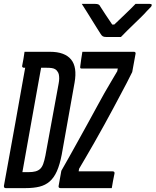

<svg xmlns="http://www.w3.org/2000/svg" viewBox="-31 -966 800 986"><path d="M590 -776Q579 -776 565 -776Q551 -776 537.5 -776Q524 -776 515 -776Q503 -776 497 -779.5Q491 -783 485 -793Q478 -804 467 -821.5Q456 -839 443 -860Q430 -881 416 -903.5Q402 -926 389 -946Q406 -946 422.5 -946Q439 -946 458 -946Q469 -946 475 -943Q481 -940 485 -931Q495 -916 512 -889.5Q529 -863 558 -821L522 -840Q539 -840 555 -840Q571 -840 587 -840L535 -820Q578 -861 610.5 -892Q643 -923 665 -946H738Q742 -946 744.5 -945Q747 -944 748 -942.5Q749 -941 748 -939Q748 -935 743.5 -930Q739 -925 723 -909Q712 -896 695 -879.5Q678 -863 659 -844.5Q640 -826 622 -808.5Q604 -791 590 -776ZM226 -700Q264 -700 291 -690Q318 -680 334 -660.5Q350 -641 354.5 -611.5Q359 -582 352 -542L286 -172Q276 -120 261 -86.5Q246 -53 224 -34Q202 -15 172 -7.5Q142 0 101 0Q86 0 72 0Q58 0 46.5 0Q35 0 26 0Q17 0 9.5 0Q2 0 -2 0Q-7 0 -9 -3Q-11 -6 -11 -11Q4 -92 18.5 -173.5Q33 -255 48.5 -339Q64 -423 79.5 -513Q95 -603 113 -700L195 -656L184 -639Q179 -612 174 -584.5Q169 -557 164 -529Q154 -473 144 -417.5Q134 -362 124 -306Q114 -250 104 -194Q94 -138 84 -82Q88 -82 92 -82Q96 -82 102 -82Q108 -82 116 -82Q137 -82 151.5 -86Q166 -90 175.5 -99Q185 -108 191 -124.5Q197 -141 202 -166L270 -536Q273 -551 273 -563Q273 -575 271 -584Q269 -593 264 -599Q260 -606 252.5 -610.5Q245 -615 234.5 -616.5Q224 -618 209 -618Q194 -618 176.5 -618Q159 -618 143.5 -618Q128 -618 114.5 -618Q101 -618 92 -618Q89 -618 86.5 -619.5Q84 -621 83 -623.5Q82 -626 83 -629Q86 -646 89.5 -664Q93 -682 95 -700Q105 -700 120.5 -700Q136 -700 155 -700Q174 -700 192.5 -700Q211 -700 226 -700ZM543 0H279Q274 0 271.5 -3Q269 -6 270 -11L284 -89Q303 -122 324 -159.5Q345 -197 368.5 -239.5Q392 -282 418 -329Q444 -376 471 -426Q488 -458 505.5 -488.5Q523 -519 540 -547.5Q557 -576 571 -600L574 -614Q564 -614 555 -614Q546 -614 536.5 -614Q527 -614 518 -614Q509 -614 499 -614H388Q384 -614 382 -616Q380 -618 381 -624Q383 -643 386 -662Q389 -681 392 -700H656Q659 -700 660.5 -699.5Q662 -699 663.5 -697.5Q665 -696 665.5 -694Q666 -692 665 -689L648 -596Q635 -569 620 -540.5Q605 -512 588 -480Q571 -448 550.5 -409.5Q530 -371 504 -324Q476 -274 453 -233Q430 -192 410.5 -159.5Q391 -127 375 -99L373 -86Q392 -86 411 -86Q430 -86 449 -86H548Q553 -86 555.5 -83Q558 -80 557 -75Q553 -56 549.5 -37.5Q546 -19 543 0Z"/></svg>

Font: Rec Mono Linear
Style: Italic
Weight: 400
Italic angle: -10°
Monospace: yes
Version: Version 1.085; ttfautohint (v1.8.4.7-5d5b)